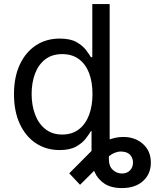

<svg xmlns="http://www.w3.org/2000/svg" viewBox="-20 -748 809 972"><path d="M597.7 204.1Q542 204.1 508.1 181.2Q474.1 158.2 458.7 122.3Q443.4 86.4 443.4 48.8V-118.2H531.2V58.6Q531.2 93.8 551.3 112.1Q571.3 130.4 597.7 130.4Q622.6 130.4 637.9 114.7Q653.3 99.1 653.3 75.2Q653.3 54.7 641.6 39.3Q629.9 23.9 606.9 20.5Q590.3 17.6 575.2 21Q560.1 24.4 546.6 32.5Q533.2 40.5 520.5 53.2L385.3 187.5L330.6 129.4L444.3 15.1Q478.5 -19 521 -36.9Q563.5 -54.7 603.5 -54.7Q664.1 -54.7 703.9 -19Q743.7 16.6 743.7 75.2Q743.7 132.8 704.1 168.5Q664.6 204.1 597.7 204.1ZM281.7 11.7Q213.9 11.7 161.6 -22.9Q109.4 -57.6 80.1 -121.1Q50.8 -184.6 50.8 -271.5Q50.8 -357.9 80.3 -421.1Q109.9 -484.4 162.1 -518.6Q214.4 -552.7 282.2 -552.7Q335.4 -552.7 366.7 -535.2Q397.9 -517.6 414.8 -495.4Q431.6 -473.1 440.4 -458.5H447.3V-727.5H535.2V0H450.2V-84.5H440.4Q431.6 -69.3 414.3 -46.6Q397 -23.9 365.5 -6.1Q334 11.7 281.7 11.7ZM294.9 -66.9Q344.7 -66.9 378.9 -93Q413.1 -119.1 430.7 -165.5Q448.2 -211.9 448.2 -272.5Q448.2 -333 430.9 -378.2Q413.6 -423.3 379.4 -448.7Q345.2 -474.1 294.9 -474.1Q243.2 -474.1 208.7 -447.3Q174.3 -420.4 157.2 -374.8Q140.1 -329.1 140.1 -272.5Q140.1 -215.3 157.5 -168.7Q174.8 -122.1 209.5 -94.5Q244.1 -66.9 294.9 -66.9Z"/></svg>

Font: Inter Variable
Style: Regular
Weight: 400
Designer: Rasmus Andersson
Foundry: rsms
Version: Version 4.001;git-9221beed3